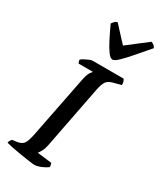

<svg xmlns="http://www.w3.org/2000/svg" viewBox="-250 -1054 947 1133"><g transform="rotate(30 224.0 -487.5)"><path d="M191 0Q182 0 154 -4Q126 -8 91.5 -13.5Q57 -19 28.5 -25Q0 -31 -10 -34Q-9 -43 -4 -51Q1 -59 5 -62L36 -66Q70 -71 82.5 -92.5Q95 -114 105 -168L184 -569Q193 -615 204 -630.5Q215 -646 217 -648H120Q118 -651 115.5 -656.5Q113 -662 113 -671Q120 -678 134 -685.5Q148 -693 161.5 -698.5Q175 -704 181 -704H394Q398 -699 401.5 -689Q405 -679 404 -666L355 -653Q321 -645 308.5 -626Q296 -607 288 -567L205 -140Q200 -114 190 -96.5Q180 -79 174 -72L273 -60Q275 -56 276.5 -48Q278 -40 278 -34Q261 -21 235.5 -10.5Q210 0 191 0ZM280 -768Q266 -768 248 -792Q230 -816 209 -857Q188 -898 165 -948Q172 -957 178.5 -964.5Q185 -972 197 -975L293 -871L428 -975Q454 -965 458 -948Q415 -898 379.5 -857Q344 -816 319 -792Q294 -768 280 -768Z"/></g></svg>

Font: Texturina SemiBold
Style: Italic
Weight: 600
Italic angle: -11°
Designer: Guillermo Torres Carreño
Foundry: Omnibus-Type
Version: Version 1.002; ttfautohint (v1.8.3)